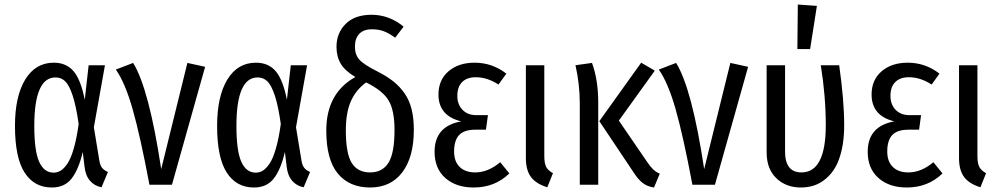

<svg xmlns="http://www.w3.org/2000/svg" viewBox="-20 -813 4401 845"><path d="M216.8 -537.1Q271.5 -537.1 303.5 -500Q335.4 -462.9 353 -374L370.1 -525.9H441.9L393.1 -252.9L417 -107.9Q419.9 -86.9 428.7 -75.2Q437.5 -63.5 455.1 -56.2L426.8 11.2Q397 5.9 376.7 -16.8Q356.4 -39.6 352.1 -79.1L344.2 -144Q325.7 -65.9 294.9 -26.9Q264.2 12.2 208 12.2Q130.4 12.2 88.1 -53.7Q45.9 -119.6 45.9 -258.8Q45.9 -389.2 91.1 -463.1Q136.2 -537.1 216.8 -537.1ZM224.1 -472.2Q130.9 -472.2 130.9 -258.8Q130.9 -148.9 152.3 -101.1Q173.8 -53.2 215.8 -53.2Q232.9 -53.2 247.6 -62.3Q262.2 -71.3 277.1 -93.5Q292 -115.7 304.7 -159.7Q317.4 -203.6 326.2 -267.1Q314.9 -346.7 299.8 -392.3Q284.7 -438 267.1 -455.1Q249.5 -472.2 224.1 -472.2Z M565.9 -536.1Q635.7 -423.8 689.5 -68.8L804.7 -536.1L882.8 -519L736.8 0H637.7Q597.2 -215.3 563.7 -332.5Q530.3 -449.7 489.7 -506.8Z M1106.4 -537.1Q1161.1 -537.1 1193.1 -500Q1225.1 -462.9 1242.7 -374L1259.8 -525.9H1331.5L1282.7 -252.9L1306.6 -107.9Q1309.6 -86.9 1318.4 -75.2Q1327.1 -63.5 1344.7 -56.2L1316.4 11.2Q1286.6 5.9 1266.4 -16.8Q1246.1 -39.6 1241.7 -79.1L1233.9 -144Q1215.3 -65.9 1184.6 -26.9Q1153.8 12.2 1097.7 12.2Q1020 12.2 977.8 -53.7Q935.5 -119.6 935.5 -258.8Q935.5 -389.2 980.7 -463.1Q1025.9 -537.1 1106.4 -537.1ZM1113.8 -472.2Q1020.5 -472.2 1020.5 -258.8Q1020.5 -148.9 1042 -101.1Q1063.5 -53.2 1105.5 -53.2Q1122.6 -53.2 1137.2 -62.3Q1151.9 -71.3 1166.7 -93.5Q1181.6 -115.7 1194.3 -159.7Q1207 -203.6 1215.8 -267.1Q1204.6 -346.7 1189.5 -392.3Q1174.3 -438 1156.7 -455.1Q1139.2 -472.2 1113.8 -472.2Z M1640.1 -499Q1682.6 -477.5 1711.2 -454.8Q1739.7 -432.1 1760.7 -401.9Q1781.7 -371.6 1791.5 -332.3Q1801.3 -293 1801.3 -241.2Q1801.3 -121.6 1750.5 -54.7Q1699.7 12.2 1608.9 12.2Q1517.6 12.2 1466.8 -49.1Q1416 -110.4 1416 -238.8Q1416 -402.8 1543.9 -474.1Q1498.5 -501 1479.7 -532.5Q1460.9 -564 1460.9 -606.9Q1460.9 -667.5 1501.2 -707.8Q1541.5 -748 1615.2 -748Q1692.9 -748 1756.3 -695.8L1719.2 -647Q1691.9 -667 1669.2 -675.5Q1646.5 -684.1 1617.2 -684.1Q1579.6 -684.1 1560.8 -663.6Q1542 -643.1 1542 -607.9Q1542 -572.8 1561 -551Q1580.1 -529.3 1640.1 -499ZM1608.9 -54.2Q1663.1 -54.2 1689.7 -96.7Q1716.3 -139.2 1716.3 -241.2Q1716.3 -326.2 1690.7 -370.1Q1665 -414.1 1591.3 -450.2Q1546.4 -417.5 1524.2 -367.4Q1502 -317.4 1502 -238.8Q1502 -138.2 1527.8 -96.2Q1553.7 -54.2 1608.9 -54.2Z M2068.8 -537.1Q2146.5 -537.1 2208.5 -488.8L2173.8 -440.9Q2124.5 -473.1 2073.7 -473.1Q2035.2 -473.1 2013.9 -451.9Q1992.7 -430.7 1992.7 -391.1Q1992.7 -353.5 2015.4 -329.8Q2038.1 -306.2 2076.7 -306.2H2127.4L2118.7 -242.2H2071.8Q2022.9 -242.2 2000.7 -218.8Q1978.5 -195.3 1978.5 -146Q1978.5 -102.5 2002.9 -78.4Q2027.3 -54.2 2071.8 -54.2Q2127.9 -54.2 2181.6 -99.1L2221.7 -49.8Q2158.2 12.2 2064.5 12.2Q1987.3 12.2 1939.9 -29.5Q1892.6 -71.3 1892.6 -145Q1892.6 -257.8 2009.8 -278.8Q1909.7 -303.2 1909.7 -397Q1909.7 -461.4 1953.9 -499.3Q1998 -537.1 2068.8 -537.1Z M2375.5 -525.9V-126Q2375.5 -94.2 2383.8 -78.4Q2392.1 -62.5 2413.6 -50.8L2388.7 11.2Q2339.4 -3.9 2316.9 -33.9Q2294.4 -64 2294.4 -117.2V-525.9Z M2861.8 -502 2703.6 -282.2 2827.6 -101.1Q2842.3 -79.1 2855 -67.1Q2867.7 -55.2 2883.8 -48.8L2858.4 12.2Q2828.1 7.8 2807.4 -8.5Q2786.6 -24.9 2764.6 -60.1L2617.7 -279.8L2801.8 -537.1ZM2585.4 -536.1Q2612.8 -461.4 2612.8 -361.8V0H2531.7V-356.9Q2531.7 -441.9 2512.7 -525.9Z M2955.6 -536.1Q3025.4 -423.8 3079.1 -68.8L3194.3 -536.1L3272.5 -519L3126.5 0H3027.3Q2986.8 -215.3 2953.4 -332.5Q2919.9 -449.7 2879.4 -506.8Z M3491.2 -793 3575.2 -787.1 3545.4 -597.2H3489.3ZM3673.3 -525.9Q3695.3 -371.1 3695.3 -261.2Q3695.3 -202.1 3684.8 -155Q3674.3 -107.9 3656.5 -77.1Q3638.7 -46.4 3614 -25.9Q3589.4 -5.4 3562.3 3.4Q3535.2 12.2 3504.4 12.2Q3439 12.2 3396.5 -28.8Q3354 -69.8 3354 -142.1V-525.9H3435.1V-146Q3435.1 -54.2 3507.3 -54.2Q3614.3 -54.2 3614.3 -262.2Q3614.3 -389.2 3592.3 -525.9Z M3975.1 -537.1Q4052.7 -537.1 4114.7 -488.8L4080.1 -440.9Q4030.8 -473.1 3980 -473.1Q3941.4 -473.1 3920.2 -451.9Q3898.9 -430.7 3898.9 -391.1Q3898.9 -353.5 3921.6 -329.8Q3944.3 -306.2 3982.9 -306.2H4033.7L4024.9 -242.2H3978Q3929.2 -242.2 3907 -218.8Q3884.8 -195.3 3884.8 -146Q3884.8 -102.5 3909.2 -78.4Q3933.6 -54.2 3978 -54.2Q4034.2 -54.2 4087.9 -99.1L4127.9 -49.8Q4064.5 12.2 3970.7 12.2Q3893.6 12.2 3846.2 -29.5Q3798.8 -71.3 3798.8 -145Q3798.8 -257.8 3916 -278.8Q3815.9 -303.2 3815.9 -397Q3815.9 -461.4 3860.1 -499.3Q3904.3 -537.1 3975.1 -537.1Z M4281.7 -525.9V-126Q4281.7 -94.2 4290 -78.4Q4298.3 -62.5 4319.8 -50.8L4294.9 11.2Q4245.6 -3.9 4223.1 -33.9Q4200.7 -64 4200.7 -117.2V-525.9Z"/></svg>

Font: Fira Sans Compressed Book
Style: Regular
Weight: 350
Width: 1
Designer: Carrois Corporate & Edenspiekermann AG
Foundry: Carrois Corporate GbR & Edenspiekermann AG
Version: Version 4.203;PS 004.203;hotconv 1.0.88;makeotf.lib2.5.64775